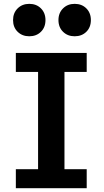

<svg xmlns="http://www.w3.org/2000/svg" viewBox="-20 -992 550 1012"><path d="M63.5 -712.9H437V-612.8H319.8V-100.1H437V0H63.5V-100.1H180.7V-612.8H63.5ZM288.1 -886.2Q288.1 -923.8 312.3 -947.8Q336.4 -971.7 373.5 -971.7Q411.1 -971.7 435.1 -947.8Q459 -923.8 459 -886.2Q459 -848.1 435.1 -824.5Q411.1 -800.8 373.5 -800.8Q336.4 -800.8 312.3 -824.5Q288.1 -848.1 288.1 -886.2ZM48.8 -886.2Q48.8 -923.8 73 -947.8Q97.2 -971.7 134.3 -971.7Q171.9 -971.7 195.8 -947.8Q219.7 -923.8 219.7 -886.2Q219.7 -848.1 195.8 -824.5Q171.9 -800.8 134.3 -800.8Q97.2 -800.8 73 -824.5Q48.8 -848.1 48.8 -886.2Z"/></svg>

Font: Andika
Style: Bold
Weight: 700
Designer: Victor Gaultney, Annie Olsen, Julie Remington, Don Collingsworth, Eric Hays, Becca Hirsbrunner
Foundry: SIL International
Version: Version 6.101